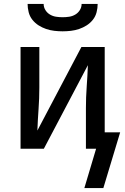

<svg xmlns="http://www.w3.org/2000/svg" viewBox="-20 -760 640 981"><path d="M300 -600Q279 -600 257.5 -602.5Q236 -605 215.5 -612Q195 -619 177 -630.5Q159 -642 145.5 -659Q132 -676 126.5 -697.5Q121 -719 121 -740H203Q203 -723 212 -708.5Q221 -694 235.5 -685.5Q250 -677 266.5 -674.5Q283 -672 300 -672Q317 -672 333.5 -674.5Q350 -677 364.5 -685.5Q379 -694 388 -708.5Q397 -723 397 -740H479Q479 -719 473.5 -697.5Q468 -676 454.5 -659Q441 -642 423 -630.5Q405 -619 384.5 -612Q364 -605 342.5 -602.5Q321 -600 300 -600ZM411 201 471 0H419V-208Q419 -263 423 -317.5Q427 -372 429 -427L204 0H85V-520H181V-312Q181 -257 177 -202.5Q173 -148 171 -93L396 -520H515V-84H594L508 201Z"/></svg>

Font: Iosevka Fixed Medium Extended
Style: Regular
Weight: 500
Width: 7
Monospace: yes
Designer: Belleve Invis
Foundry: Belleve Invis
Version: Version 24.1.1; ttfautohint (v1.8.4)